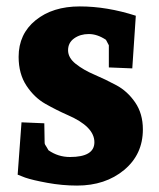

<svg xmlns="http://www.w3.org/2000/svg" viewBox="-20 -567 495 598"><path d="M118 -183Q119 -128 119 -123.5Q119 -119 120.5 -116.5Q122 -114 125.5 -108.5Q129 -103 131 -99Q161 -78 198 -78Q274 -78 274 -124Q274 -173 190 -209Q156 -224 121.5 -243.5Q87 -263 62.5 -300Q38 -337 38 -390Q38 -461 91 -504Q144 -547 228.5 -547Q313 -547 403 -518L392 -354L319 -357V-426L310 -443Q283 -461 256.5 -461Q230 -461 211 -447.5Q192 -434 192 -410.5Q192 -387 216 -368Q240 -349 274 -334.5Q308 -320 342.5 -301.5Q377 -283 401 -248Q425 -213 425 -164Q425 -86 366.5 -37.5Q308 11 220 11Q174 11 127.5 2.5Q81 -6 58 -14L35 -23L47 -186Z"/></svg>

Font: Andada SC
Style: Bold
Weight: 700
Designer: Carolina Giovagnoli
Foundry: Carolina Giovagnoli
Version: Version 1.003